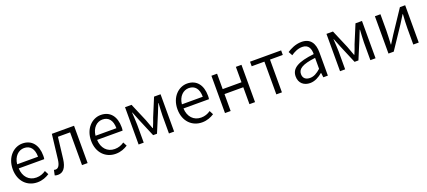

<svg xmlns="http://www.w3.org/2000/svg" viewBox="56 -1576 5813 2611"><g transform="rotate(-20 2962.5 -270.5)"><path d="M310 13C384 13 439 -12 485 -41L456 -97C415 -69 373 -53 319 -53C211 -53 139 -132 134 -252H503C506 -266 507 -283 507 -301C507 -457 429 -554 294 -554C170 -554 53 -445 53 -269C53 -92 167 13 310 13ZM133 -312C144 -423 215 -488 295 -488C383 -488 435 -427 435 -312Z M608 13C684 13 730 -46 745 -165C758 -269 770 -371 782 -474H958V0H1039V-540H718C703 -422 690 -304 676 -185C666 -103 640 -66 601 -66C591 -66 584 -68 577 -70L561 5C576 10 588 13 608 13Z M1444 13C1518 13 1573 -12 1619 -41L1590 -97C1549 -69 1507 -53 1453 -53C1345 -53 1273 -132 1268 -252H1637C1640 -266 1641 -283 1641 -301C1641 -457 1563 -554 1428 -554C1304 -554 1187 -445 1187 -269C1187 -92 1301 13 1444 13ZM1267 -312C1278 -423 1349 -488 1429 -488C1517 -488 1569 -427 1569 -312Z M1777 0H1851V-258C1851 -305 1845 -382 1842 -438H1846C1862 -396 1880 -353 1896 -313L2006 -52H2062L2171 -313C2187 -353 2205 -396 2221 -438H2225C2222 -382 2216 -305 2216 -258V0H2291V-540H2197L2088 -277C2074 -232 2055 -188 2037 -144H2032C2017 -188 1999 -232 1983 -277L1871 -540H1777Z M2694 13C2768 13 2823 -12 2869 -41L2840 -97C2799 -69 2757 -53 2703 -53C2595 -53 2523 -132 2518 -252H2887C2890 -266 2891 -283 2891 -301C2891 -457 2813 -554 2678 -554C2554 -554 2437 -445 2437 -269C2437 -92 2551 13 2694 13ZM2517 -312C2528 -423 2599 -488 2679 -488C2767 -488 2819 -427 2819 -312Z M3027 0H3109V-245H3381V0H3462V-540H3381V-317H3109V-540H3027Z M3770 0H3851V-474H4036V-540H3586V-474H3770Z M4257 13C4325 13 4387 -22 4439 -66H4442L4450 0H4516V-335C4516 -465 4464 -554 4333 -554C4246 -554 4170 -514 4124 -484L4156 -426C4197 -455 4255 -486 4320 -486C4413 -486 4436 -414 4435 -341C4203 -315 4100 -257 4100 -139C4100 -41 4168 13 4257 13ZM4279 -53C4224 -53 4179 -79 4179 -144C4179 -218 4244 -264 4435 -286V-128C4380 -79 4333 -53 4279 -53Z M4692 0H4766V-258C4766 -305 4760 -382 4757 -438H4761C4777 -396 4795 -353 4811 -313L4921 -52H4977L5086 -313C5102 -353 5120 -396 5136 -438H5140C5137 -382 5131 -305 5131 -258V0H5206V-540H5112L5003 -277C4989 -232 4970 -188 4952 -144H4947C4932 -188 4914 -232 4898 -277L4786 -540H4692Z M5393 0H5469L5683 -320C5704 -353 5735 -403 5756 -437H5761C5756 -366 5752 -294 5752 -236V0H5831V-540H5755L5542 -220C5521 -187 5490 -137 5469 -104H5465C5468 -174 5473 -247 5473 -304V-540H5393Z"/></g></svg>

Font: Noto Sans KR DemiLight
Style: Regular
Weight: 350
Designer: Ryoko NISHIZUKA 西塚涼子 (kana, bopomofo & ideographs); Paul D. Hunt (Latin, Greek & Cyrillic); Sandoll Communications 산돌커뮤니
Foundry: Adobe
Version: Version 2.004;hotconv 1.0.118;makeotfexe 2.5.65603